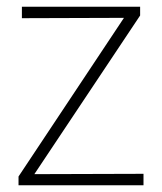

<svg xmlns="http://www.w3.org/2000/svg" viewBox="-20 -550 481 570"><path d="M406 0H35V-26L348 -497L45 -496V-530H396V-504L82 -33L406 -34Z"/></svg>

Font: Tanohe Sans ExtraLight
Style: Regular
Weight: 250
Designer: Village Type and Design LLC & Cristiano Sobral
Foundry: Cooper Hewitt Smithsonian Design Museum
Version: Version 1.00;September 29, 2021;FontCreator 13.0.0.2655 64-b